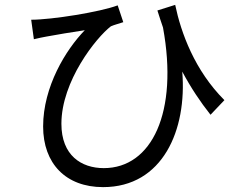

<svg xmlns="http://www.w3.org/2000/svg" viewBox="-20 -725 996 788"><path d="M901 -314C779 -436 723 -590 699 -705L626 -682C634 -658 641 -634 649 -612C713 -264 603 -35 406 -35C314 -35 232 -87 232 -217C232 -392 375 -571 435 -617C448 -623 472 -629 486 -634L463 -703C392 -676 193 -644 108 -644L119 -564C139 -569 155 -572 171 -575C208 -582 280 -594 328 -601C250 -521 157 -369 157 -206C157 -54 250 43 403 43C648 43 748 -192 728 -431C764 -364 802 -307 844 -254Z"/></svg>

Font: Kinto Sans
Style: Regular
Weight: 400
Designer: Authors: Ryoko NISHIZUKA  (kana & ideographs); Paul D. Hunt (Latin, Greek & Cyrillic); Wenlong ZHANG  (bopomofo); Sandol
Foundry: Adobe Systems Incorporated, ookami Inc.
Version: Version 0.001